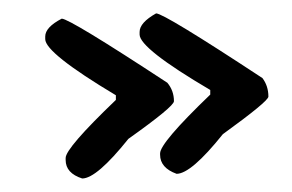

<svg xmlns="http://www.w3.org/2000/svg" viewBox="-20 -346 432 284"><path d="M71.3 -318.4Q83 -318.4 227.5 -223.6Q237.3 -211.9 237.3 -196.3Q237.3 -188.5 169.9 -140.6Q123 -82 101.6 -82Q77.1 -89.8 77.1 -109.4V-112.3Q77.1 -127 151.4 -198.2V-205.1Q46.9 -267.6 46.9 -288.1V-292Q46.9 -305.7 71.3 -318.4ZM210.9 -326.2Q222.7 -326.2 368.2 -230.5Q377 -218.8 377 -203.1Q377 -196.3 309.6 -147.5Q262.7 -88.9 241.2 -88.9Q216.8 -97.7 216.8 -117.2V-119.1Q216.8 -134.8 291 -206.1V-212.9Q186.5 -274.4 186.5 -294.9V-298.8Q186.5 -312.5 210.9 -326.2Z"/></svg>

Font: Sue Ellen Francisco
Style: Regular
Weight: 400
Designer: Kimberly Geswein
Foundry: Kimberly Geswein
Version: Version 1.002 2007